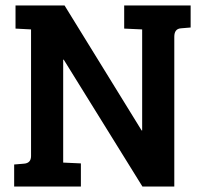

<svg xmlns="http://www.w3.org/2000/svg" viewBox="-20 -685 745 705"><path d="M32 0V-81L68 -84Q94 -86 94 -112V-577L37 -580V-665H217L500 -206H502V-577L436 -580V-665H680V-584L644 -581Q620 -579 620 -550V0H503L214 -466H212V-88L277 -85V0Z"/></svg>

Font: Bree Serif
Style: Regular
Weight: 400
Designer: Veronika Burian, Jos Scaglione
Foundry: TypeTogether
Version: Version 1.001